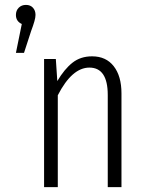

<svg xmlns="http://www.w3.org/2000/svg" viewBox="-20 -764 596 784"><path d="M125 -703Q125 -693 120.5 -677Q116 -661 107 -637L78 -548H45L69 -666Q45 -677 45 -703Q45 -721 56.5 -732.5Q68 -744 86 -744Q104 -744 114.5 -732.5Q125 -721 125 -703ZM476 -383V0H420V-376Q420 -488 345 -488Q274 -488 216 -375V0H160V-523H208L214 -433Q243 -482 276 -508Q309 -534 356 -534Q413 -534 444.5 -493.5Q476 -453 476 -383Z"/></svg>

Font: Fira Sans Extra Condensed Light
Style: Regular
Weight: 300
Width: 1
Designer: Carrois Corporate & Edenspiekermann AG
Foundry: Carrois Corporate GbR & Edenspiekermann AG
Version: Version 4.203